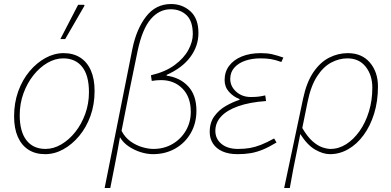

<svg xmlns="http://www.w3.org/2000/svg" viewBox="-20 -754 1944 954"><path d="M204 12Q156 12 121.5 -10Q87 -32 68.5 -74Q50 -116 50 -176Q50 -243 70.5 -300Q91 -357 126.5 -399.5Q162 -442 206 -466Q250 -490 296 -490Q344 -490 378.5 -468Q413 -446 431.5 -404Q450 -362 450 -302Q450 -235 429.5 -178Q409 -121 373.5 -78.5Q338 -36 294.5 -12Q251 12 204 12ZM206 -14Q246 -14 284.5 -36.5Q323 -59 354 -98Q385 -137 403.5 -188Q422 -239 422 -296Q422 -379 388.5 -421.5Q355 -464 294 -464Q254 -464 215.5 -441.5Q177 -419 146 -380Q115 -341 96.5 -290Q78 -239 78 -182Q78 -100 111.5 -57Q145 -14 206 -14ZM280 -560 368 -730H398L400 -726L304 -560Z M500 180 638 -512Q658 -610 706 -672Q754 -734 830 -734Q886 -734 926 -698Q966 -662 966 -590Q966 -525 925.5 -470.5Q885 -416 808 -382V-378Q874 -369 915 -325Q956 -281 956 -204Q956 -142 928 -93Q900 -44 851 -16Q802 12 740 12Q711 12 679 2Q647 -8 619.5 -26.5Q592 -45 576 -72Q565 -8 553 53Q541 114 528 180ZM742 -14Q795 -14 837 -38.5Q879 -63 903.5 -105Q928 -147 928 -198Q928 -272 886.5 -314Q845 -356 780 -356Q769 -356 758 -355Q747 -354 734 -352L730 -380Q802 -397 848 -431Q894 -465 916 -506Q938 -547 938 -584Q938 -649 907 -678.5Q876 -708 828 -708Q771 -708 729 -659Q687 -610 664 -502Q644 -406 624 -307.5Q604 -209 584 -104Q601 -71 628.5 -51.5Q656 -32 686.5 -23Q717 -14 742 -14Z M1160 12Q1116 12 1085 -2Q1054 -16 1038 -41Q1022 -66 1022 -98Q1022 -145 1045 -176.5Q1068 -208 1102 -227.5Q1136 -247 1170 -258V-262Q1140 -273 1118 -297.5Q1096 -322 1096 -356Q1096 -397 1118.5 -427Q1141 -457 1181.5 -473.5Q1222 -490 1276 -490Q1308 -490 1332 -484.5Q1356 -479 1388 -468L1378 -446Q1347 -457 1325 -460.5Q1303 -464 1274 -464Q1233 -464 1199 -452.5Q1165 -441 1144.5 -418Q1124 -395 1124 -362Q1124 -325 1153.5 -298.5Q1183 -272 1226 -272Q1246 -272 1261 -273.5Q1276 -275 1298 -280L1302 -252Q1219 -246 1163 -226Q1107 -206 1078.5 -175Q1050 -144 1050 -104Q1050 -64 1080.5 -39Q1111 -14 1162 -14Q1195 -14 1221 -18.5Q1247 -23 1275.5 -34Q1304 -45 1342 -66L1354 -46Q1316 -23 1285.5 -10.5Q1255 2 1225.5 7Q1196 12 1160 12Z M1392 180 1486 -264Q1503 -345 1537 -395Q1571 -445 1615.5 -467.5Q1660 -490 1708 -490Q1778 -490 1818 -443Q1858 -396 1858 -324Q1858 -251 1839 -189.5Q1820 -128 1786.5 -82.5Q1753 -37 1710 -12.5Q1667 12 1620 12Q1585 12 1546 -10.5Q1507 -33 1472 -88Q1462 -36 1453.5 5Q1445 46 1437 87Q1429 128 1420 180ZM1622 -14Q1663 -14 1700 -37.5Q1737 -61 1766.5 -102.5Q1796 -144 1813 -199.5Q1830 -255 1830 -318Q1830 -381 1797 -422.5Q1764 -464 1706 -464Q1665 -464 1625.5 -443Q1586 -422 1555 -374Q1524 -326 1508 -246L1482 -118Q1507 -75 1532.5 -52.5Q1558 -30 1581.5 -22Q1605 -14 1622 -14Z"/></svg>

Font: Source Sans 3 ExtraLight
Style: Italic
Weight: 250
Italic angle: -11°
Designer: Paul D. Hunt
Foundry: Adobe
Version: Version 3.046;hotconv 1.0.118;makeotfexe 2.5.65603